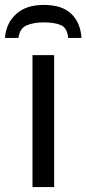

<svg xmlns="http://www.w3.org/2000/svg" viewBox="-47 -760 351 780"><path d="M173 0H85V-536H173ZM131 -740Q205 -740 242.5 -704Q280 -668 284 -606H230Q226 -647 200.5 -658Q175 -669 129 -669Q90 -669 61.5 -657Q33 -645 28 -606H-27Q-22 -666 18.5 -703Q59 -740 131 -740Z"/></svg>

Font: Noto Sans Living
Style: Regular
Weight: 400
Designer: Monotype Design Team
Foundry: Monotype Imaging Inc.
Version: Version 2.013; ttfautohint (v1.8.4.7-5d5b)